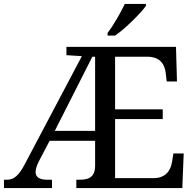

<svg xmlns="http://www.w3.org/2000/svg" viewBox="-20 -951 991 971"><path d="M524 -784V-771H562C615 -807 693 -886 718 -921V-931H611C590 -886 553 -822 524 -784ZM0 0H243V-42H220C181 -42 160 -54 160 -81C160 -93 165 -113 176 -134L231 -239H461V-109C459 -50 423 -42 379 -42H366V0H902L909 -175H857L850 -132C843 -88 818 -50 755 -50H562V-349H803V-398H562V-664H730C790 -662 813 -626 818 -582L823 -539H875L870 -714H316V-672L394 -667L105 -120C77 -66 51 -42 16 -42H0ZM257 -289 447 -664H461V-289Z"/></svg>

Font: Noto Serif
Style: Regular
Weight: 400
Designer: Monotype Design Team
Foundry: Monotype Imaging Inc.
Version: Version 2.015